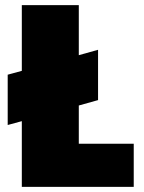

<svg xmlns="http://www.w3.org/2000/svg" viewBox="-20 -728 561 748"><path d="M65 -708H287V-513L362 -534V-338L287 -317V-168H501V0H65V-256L10 -241V-437L65 -452Z"/></svg>

Font: Poppins Black
Style: Regular
Weight: 900
Designer: Ninad Kale (Devanagari), Jonny Pinhorn (Latin)
Foundry: Indian Type Foundry
Version: Version 3.200;PS 1.000;hotconv 16.6.54;makeotf.lib2.5.65590